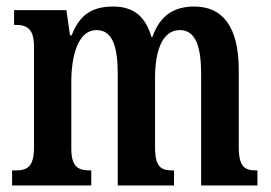

<svg xmlns="http://www.w3.org/2000/svg" viewBox="-20 -567 828 587"><path d="M17 0H259V-46H257C221 -46 198 -54 198 -113V-316C198 -400 220 -475 275 -475C324 -475 340 -425 340 -339V0H512V-46H508C473 -46 454 -55 454 -118V-329C454 -407 474 -475 530 -475C578 -475 595 -425 595 -339V0H767V-46H765C729 -46 710 -55 710 -118V-352C710 -488 659 -547 574 -547C512 -547 469 -520 446 -454H443C423 -523 382 -547 326 -547C259 -547 223 -520 199 -459H194L183 -536H23V-491H25C61 -491 84 -482 84 -423V-117C84 -55 62 -46 26 -46H17Z"/></svg>

Font: Noto Serif Sinhala ExtraCondensed SemiBold
Style: Regular
Weight: 600
Width: 2
Designer: Jelle Bosma - Monotype Design Team
Foundry: Monotype Imaging Inc.
Version: Version 2.007